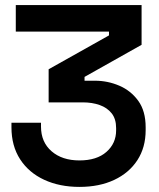

<svg xmlns="http://www.w3.org/2000/svg" viewBox="-20 -720 623 754"><path d="M25 -220V-238H141V-223Q141 -162 182.5 -126Q224 -90 292 -90Q360 -90 398 -123.5Q436 -157 436 -208V-217Q436 -253 418.5 -275Q401 -297 371.5 -307.5Q342 -318 305 -318H171V-448L408 -581V-596H42V-700H536V-544L312 -418V-403H353Q403 -403 448.5 -383.5Q494 -364 523 -324Q552 -284 552 -220V-209Q552 -141 519.5 -91Q487 -41 428.5 -13.5Q370 14 292 14Q214 14 153.5 -14Q93 -42 59 -94.5Q25 -147 25 -220Z"/></svg>

Font: Space Grotesk Frontify SemiBold
Style: Regular
Weight: 600
Designer: Florian Karsten
Version: Version 2.000